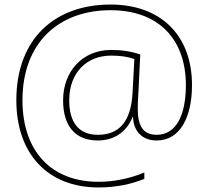

<svg xmlns="http://www.w3.org/2000/svg" viewBox="-20 -726 918 846"><path d="M826 -351C826 -569 690 -706 467 -706C222 -706 52 -556 52 -284C52 -49 190 100 414 100C490 100 558 86 616 62V34C552 61 481 75 414 75C204 75 79 -62 79 -284C79 -539 240 -681 467 -681C683 -681 799 -549 799 -351C799 -223 759 -132 670 -132C609 -132 587 -174 587 -246C587 -280 590 -317 591 -341L598 -486C560 -499 518 -506 470 -506C344 -506 258 -412 258 -284C258 -169 313 -107 411 -107C475 -107 535 -137 565 -212H566C568 -144 610 -107 670 -107C776 -107 826 -214 826 -351ZM285 -284C285 -405 361 -481 470 -481C511 -481 543 -476 572 -466L564 -316C557 -189 504 -132 411 -132C326 -132 285 -188 285 -284Z"/></svg>

Font: Noto Sans Telugu Thin
Style: Regular
Weight: 100
Designer: Jelle Bosma - Monotype Design Team
Foundry: Monotype Imaging Inc.
Version: Version 2.005